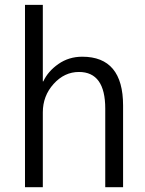

<svg xmlns="http://www.w3.org/2000/svg" viewBox="-20 -779 605 799"><path d="M84 0V-758.8H158.2V-440.4H160.2Q179.7 -482.4 223.1 -512.7Q266.6 -543 322.3 -543Q492.2 -543 492.2 -339.8V0H418V-327.1Q418 -479.5 308.6 -479.5Q248 -479.5 203.1 -429.7Q158.2 -379.9 158.2 -311.5V0Z"/></svg>

Font: Gothic A1
Style: Regular
Weight: 400
Designer: HanYang I&C Co.,Ltd.
Foundry: HanYang I&C Co.,Ltd.
Version: Version 2.50